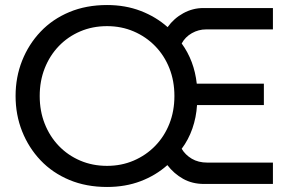

<svg xmlns="http://www.w3.org/2000/svg" viewBox="-20 -732 1150 764"><path d="M406 12Q323 12 256 -16Q189 -44 141.5 -94Q94 -144 68 -209.5Q42 -275 42 -350Q42 -425 68 -490.5Q94 -556 141.5 -606Q189 -656 256 -684Q323 -712 406 -712Q479 -712 540 -688.5Q601 -665 647 -624Q672 -659 709.5 -679.5Q747 -700 789 -700H1066V-615H800Q770 -615 743.5 -600Q717 -585 703 -559Q753 -490 763 -399H1030V-314H764Q761 -265 745.5 -220.5Q730 -176 703 -140Q717 -116 743 -100.5Q769 -85 805 -85H1066V0H792Q745 0 708.5 -20.5Q672 -41 646 -75Q600 -34 539.5 -11Q479 12 406 12ZM406 -72Q463 -72 512 -93Q561 -114 597.5 -151.5Q634 -189 654 -239.5Q674 -290 674 -350Q674 -410 654 -460.5Q634 -511 597.5 -548.5Q561 -586 512 -607Q463 -628 406 -628Q348 -628 299 -607Q250 -586 214 -548.5Q178 -511 158 -460.5Q138 -410 138 -350Q138 -290 158 -239.5Q178 -189 214 -151.5Q250 -114 299 -93Q348 -72 406 -72Z"/></svg>

Font: MuseoModerno SemiBold
Style: Regular
Weight: 400
Version: Version 1.001